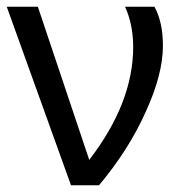

<svg xmlns="http://www.w3.org/2000/svg" viewBox="-20 -548 540 568"><path d="M462 -413Q462 -328 411 -217Q361 -105 273 0H190L0 -528H92L244 -75Q374 -244 374 -409Q374 -475 350 -528H437Q462 -482 462 -413Z"/></svg>

Font: Libra Sans
Style: Regular
Weight: 400
Foundry: Context Ltd
Version: Version 1.000; ttfautohint (v1.3)